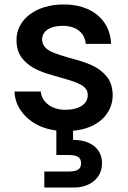

<svg xmlns="http://www.w3.org/2000/svg" viewBox="-20 -580 574 862"><path d="M45 -169C47 -124 65 -86 100 -53C135 -20 179 -1 233 6V116H288C325 116 344 125 344 153C344 181 325 190 288 190H179V262H311C384 262 438 220 438 153C438 86 385 48 308 48V7C417 -2 486 -67 486 -154C485 -189 476 -218 457 -239C420 -282 372 -299 292 -320C262 -329 239 -336 224 -342C193 -353 169 -373 169 -402C169 -439 202 -464 262 -464C323 -464 361 -432 365 -383H479C474 -492 391 -560 266 -560C138 -560 54 -490 54 -401C54 -365 64 -336 83 -314C121 -270 168 -255 251 -232C336 -208 374 -194 374 -153C374 -114 337 -87 273 -87C212 -87 167 -122 163 -169Z"/></svg>

Font: Poppins Medium
Style: Regular
Weight: 500
Designer: Ninad Kale (Devanagari), Jonny Pinhorn (Latin)
Foundry: Indian Type Foundry
Version: 4.004